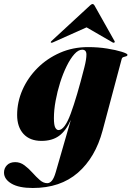

<svg xmlns="http://www.w3.org/2000/svg" viewBox="-80 -693 656 958"><path d="M432 -42Q396 93 308.5 169Q221 245 83.5 245Q14 245 -23 223Q-60 201 -60 168Q-60 146.5 -45.2 131.2Q-30.5 116 -4 116Q21 116 42 131.8Q63 147.5 81.8 168.5Q100.5 189.5 118.5 205.2Q136.5 221 156 221Q168.5 221 179 208.5Q189.5 196 198 166.5L273.5 -95Q249 -40 214.5 -15Q180 10 127 10Q69 10 37.2 -24.8Q5.5 -59.5 5.5 -119.5Q5.5 -184 32.2 -244.8Q59 -305.5 107 -353.5Q155 -401.5 219.5 -429.8Q284 -458 359 -458Q409.5 -458 454.5 -450.8Q499.5 -443.5 527.8 -434.5Q556 -425.5 556 -420Q556 -414 549.5 -412.2Q543 -410.5 536 -408.2Q529 -406 527 -398ZM189 -103.5Q189 -68.5 195.8 -56.2Q202.5 -44 212 -44Q242.5 -44 272.8 -125.8Q303 -207.5 341 -357Q351.5 -398 351.2 -421.5Q351 -445 330 -445Q311 -445 291 -422.8Q271 -400.5 252.8 -363.5Q234.5 -326.5 220.2 -281.5Q206 -236.5 197.5 -190.2Q189 -144 189 -103.5ZM183 -481Q176.5 -478.5 174 -480.5Q172 -483.5 176.5 -488L370 -666.5Q377 -673 382 -673Q386.5 -673 391 -666.5L491.5 -488Q494.5 -483.5 490 -480.5Q488 -478.5 482.5 -481L352 -556.5Z"/></svg>

Font: Fraunces 144pt S000 Black
Style: Italic
Weight: 900
Italic angle: -16°
Version: Version 1.000; ttfautohint (v1.8.3)